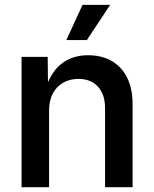

<svg xmlns="http://www.w3.org/2000/svg" viewBox="-20 -784 645 804"><path d="M185.5 -321.8V0H70.3V-545.9H179.7L181.2 -411.6H170.4Q193.8 -483.9 239 -518.3Q284.2 -552.7 349.1 -552.7Q405.3 -552.7 447 -529.1Q488.8 -505.4 512 -459.5Q535.2 -413.6 535.2 -347.2V0H419.9V-331.1Q419.9 -388.7 390.1 -421.1Q360.4 -453.6 308.6 -453.6Q272.9 -453.6 245.1 -438Q217.3 -422.4 201.4 -393.1Q185.5 -363.8 185.5 -321.8ZM257.8 -616.2 325.7 -763.7H441.4L343.8 -616.2Z"/></svg>

Font: Inter
Style: 540
Weight: 540
Designer: Rasmus Andersson
Foundry: rsms
Version: Version 4.001;git-66647c0bb